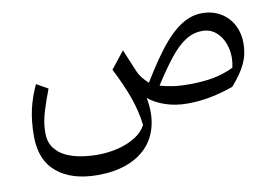

<svg xmlns="http://www.w3.org/2000/svg" viewBox="-73 -528 1346 925"><g transform="rotate(-10 600.0 -65.5)"><path d="M820.5 10.3Q879.9 10.3 935.3 -0.7Q990.7 -11.6 1047.1 -31.7Q1071.4 -59.7 1088.3 -84.1Q1105.3 -108.6 1116 -131.8Q1126.7 -155 1131.6 -179Q1136.5 -202.9 1136.5 -229.5Q1136.5 -268.6 1123.8 -301Q1111.2 -333.4 1088.1 -357.1Q1065.1 -380.7 1033.7 -393.6Q1002.4 -406.4 964.6 -406.4Q932 -406.4 901.5 -394.8Q871.1 -383.2 841.4 -360.2Q811.8 -337.2 781.9 -302.9Q752 -268.6 720.5 -222.9Q689.1 -177.2 654.7 -120.7Q635.8 -138.3 623.6 -154Q611.3 -169.6 600.3 -196.7L558.8 -296.2L492.8 -212.9Q534.5 -130.9 558.7 -64Q582.8 2.8 591.8 74.5Q574.7 107.8 537.6 131.1Q500.5 154.3 452.1 166.2Q403.6 178.1 351.9 178.1Q312.7 178.1 272 171.6Q231.4 165.1 197.4 149Q163.4 132.8 142.4 104Q121.3 75.3 121.3 30.4Q121.3 -21 138.4 -75.5Q155.4 -130 173.8 -177L117.8 -208.7Q91.7 -153.7 78.1 -95.1Q64.5 -36.5 64.5 38.2Q64.5 155.2 137.2 214.9Q209.8 274.7 335.9 274.7Q415 274.7 476.2 252.7Q537.4 230.7 577 188.9Q616.5 147.1 631.2 86.8Q645.9 26.4 631.7 -50.3Q664.9 -22.9 713.9 -6.3Q762.9 10.3 820.5 10.3ZM1063.5 -122.4Q1020.1 -100.7 968.1 -90.1Q916.1 -79.5 842 -79.5Q797.4 -79.5 762 -85Q726.7 -90.6 702.9 -98.2Q748.8 -170 787.8 -219.8Q826.7 -269.7 866 -295.8Q905.2 -321.9 950.9 -321.9Q993.6 -321.9 1023 -293.1Q1052.4 -264.2 1063.6 -218.8Q1074.9 -173.3 1063.5 -122.4Z"/></g></svg>

Font: Pinar FD VF
Style: Regular
Weight: 300
Designer: Amin Abedi
Version: Version 2.000